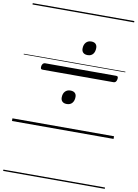

<svg xmlns="http://www.w3.org/2000/svg" viewBox="-127 -965 1017 1420"><g transform="rotate(10 381.5 -255.0)"><path d="M157 -413Q147 -413 144 -419Q141 -425 143 -439Q149 -463 168 -463H701Q711 -463 714 -456.5Q717 -450 714 -437Q709 -413 690 -413ZM377 -194Q355 -194 343.5 -205Q332 -216 332 -235Q332 -264 347 -280.5Q362 -297 387 -297Q409 -297 420.5 -286.5Q432 -276 432 -257Q432 -228 417.5 -211Q403 -194 377 -194ZM466 -577Q444 -577 432.5 -588Q421 -599 421 -618Q421 -647 436 -664Q451 -681 476 -681Q498 -681 509 -670Q520 -659 520 -640Q520 -611 506 -594Q492 -577 466 -577ZM0 365H763V375H0ZM0 -20H763V0H0ZM0 -505H763V-500H0ZM0 -885H763V-875H0Z"/></g></svg>

Font: Playwrite IS Guides
Style: Regular
Weight: 400
Designer: Veronika Burian, José Scaglione
Foundry: TypeTogether
Version: Version 1.003